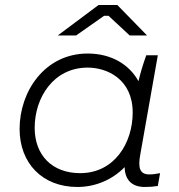

<svg xmlns="http://www.w3.org/2000/svg" viewBox="-20 -740 711 764"><path d="M556 4C575 4 590 3 608 0L617 -51C602 -48 589 -46 574 -46C535 -46 529 -74 538 -124L608 -520H562C550 -487 539 -451 531 -417C494 -484 422 -527 329 -527C158 -527 58 -376 58 -227C58 -91 148 4 288 4C359 4 426 -24 476 -75C477 -23 506 4 556 4ZM329 -471C405 -471 508 -426 508 -292C508 -172 436 -51 299 -51C188 -51 118 -122 118 -231C118 -352 193 -471 329 -471ZM565 -599 447 -720H372L210 -599H283L394 -677H412L496 -599Z"/></svg>

Font: Fixel Display Light
Style: Italic
Weight: 300
Italic angle: -10°
Designer: AlfaBravo + MacPaw
Foundry: Kyrylo Tkachov, Marchela Mozhyna, Serhii Makarenko, Maria Weinstein, Zakhar Kryvoshyya
Version: Version 1.210;Glyphs 3.2 (3217)